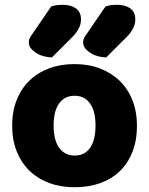

<svg xmlns="http://www.w3.org/2000/svg" viewBox="-20 -770 626 806"><path d="M423 -743Q435 -747 448 -748.5Q461 -750 470 -750Q505 -750 526.5 -735Q548 -720 548 -688Q548 -668 538 -649.5Q528 -631 512 -615L426 -529Q412 -529 395 -533Q378 -537 363.5 -545.5Q349 -554 339 -565.5Q329 -577 329 -592Q329 -607 338 -619ZM195 -743Q207 -747 220 -748.5Q233 -750 242 -750Q277 -750 298.5 -735Q320 -720 320 -688Q320 -668 310 -649.5Q300 -631 284 -615L198 -529Q184 -529 167 -533Q150 -537 135.5 -545.5Q121 -554 111 -565.5Q101 -577 101 -592Q101 -607 110 -619ZM555 -243Q555 -181 536 -132.5Q517 -84 482.5 -51Q448 -18 400 -1Q352 16 293 16Q234 16 186 -2Q138 -20 103.5 -53.5Q69 -87 50 -135Q31 -183 31 -243Q31 -302 50 -350Q69 -398 103.5 -431.5Q138 -465 186 -483Q234 -501 293 -501Q352 -501 400 -482.5Q448 -464 482.5 -430.5Q517 -397 536 -349Q555 -301 555 -243ZM205 -243Q205 -182 228.5 -149.5Q252 -117 294 -117Q336 -117 358.5 -150Q381 -183 381 -243Q381 -303 358 -335.5Q335 -368 293 -368Q251 -368 228 -335.5Q205 -303 205 -243Z"/></svg>

Font: Baloo Thambi
Style: Regular
Weight: 400
Designer: Aadarsh Rajan and Ek Type
Foundry: Ek Type
Version: Version 1.100;PS 1.000;hotconv 1.0.88;makeotf.lib2.5.647800;